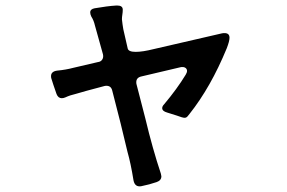

<svg xmlns="http://www.w3.org/2000/svg" viewBox="-20 -659 1040 696"><path d="M794 -539Q812 -539 812 -522Q812 -510 802 -484Q744 -343 667 -246Q665 -244 660.5 -238Q656 -232 649 -232Q642 -232 621 -240L586 -251Q568 -256 568 -267Q568 -274 575 -281Q622 -337 653 -388Q658 -396 658 -402Q658 -408 653.5 -412Q649 -416 641 -416Q636 -416 633 -415L493 -382Q474 -378 474 -361Q474 -356 475 -353L507 -229Q533 -120 563 -30Q565 -22 565 -20Q565 -5 548 1Q522 10 492 16Q469 20 464 -5Q454 -67 442 -109Q420 -204 387 -330Q383 -348 366 -348Q361 -348 358 -347Q282 -327 256 -319Q234 -314 217 -306Q210 -303 204 -303Q191 -303 185 -318Q178 -337 173.5 -351.5Q169 -366 166 -375Q165 -378 165 -383Q165 -400 187 -403Q219 -406 245 -413L335 -434Q344 -435 349 -441Q354 -447 354 -455Q354 -460 353 -463L324 -567Q320 -585 311 -599Q307 -607 307 -614Q307 -626 323 -629Q369 -637 402 -639H405Q425 -639 425 -624Q425 -615 423.5 -606Q422 -597 422 -589Q424 -570 427 -553L443 -483Q446 -471 472 -471Q497 -471 537 -481L784 -538Q788 -539 794 -539Z"/></svg>

Font: Shippori Gochic B2 Bold
Style: Regular
Weight: 700
Designer: FONTDASU
Foundry: FONTDASU / Google Inc. / but / Adobe
Version: Version 1.130